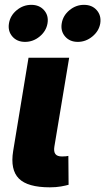

<svg xmlns="http://www.w3.org/2000/svg" viewBox="-20 -783 441 805"><path d="M189 2.4Q95.7 2.4 59.1 -34.4Q22.5 -71.3 35.2 -149.9L99.6 -541H270L208 -168.5Q204.6 -147.5 212.2 -137.2Q219.7 -127 240.2 -127Q250 -127 256.1 -127.7Q262.2 -128.4 266.6 -129.4L267.6 -8.3Q255.9 -4.9 235.4 -1.2Q214.8 2.4 189 2.4ZM306.2 -607.4Q272.5 -607.4 252.9 -630.1Q233.4 -652.8 238.8 -685.1Q244.1 -717.8 271.2 -740.2Q298.3 -762.7 332 -762.7Q366.2 -762.7 385.7 -740.2Q405.3 -717.8 400.4 -685.1Q395 -652.8 367.4 -630.1Q339.8 -607.4 306.2 -607.4ZM85 -607.4Q51.3 -607.4 31.7 -630.1Q12.2 -652.8 17.6 -685.1Q22.9 -717.8 50 -740.2Q77.1 -762.7 111.3 -762.7Q145 -762.7 164.8 -740.2Q184.6 -717.8 179.2 -685.1Q173.8 -652.8 146.5 -630.1Q119.1 -607.4 85 -607.4Z"/></svg>

Font: Inter 17pt ExtraBold
Style: Italic
Weight: 800
Italic angle: -9.3988°
Version: Version 4.001;git-66647c0bb